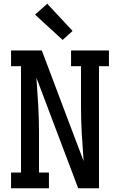

<svg xmlns="http://www.w3.org/2000/svg" viewBox="-20 -1004 640 1024"><path d="M39 0V-84H92V-651H39V-735H203L355 -332L426 -145Q424 -182 421 -219Q418 -256 416 -293Q414 -330 413 -367Q412 -404 412 -441V-651H359V-735H561V-651H508V0H397L174 -590Q176 -553 179 -516Q182 -479 184 -442Q186 -405 187 -368Q188 -331 188 -294V-84H241V0ZM314 -791 167 -926 232 -984 367 -839Z"/></svg>

Font: Iosevka HT Medium Extended
Style: Regular
Weight: 500
Width: 7
Monospace: yes
Designer: Belleve Invis
Foundry: Belleve Invis
Version: Version 32.3.0; ttfautohint (v1.8.4)